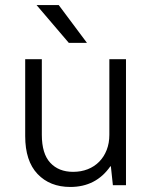

<svg xmlns="http://www.w3.org/2000/svg" viewBox="-20 -735 605 762"><path d="M259 7Q178 7 129 -44.5Q80 -96 80 -195V-500H146V-200Q146 -125 179.5 -89Q213 -53 270 -53Q302 -53 328.5 -63.5Q355 -74 374 -93.5Q393 -113 403.5 -140Q414 -167 414 -200V-500H480V0H428L420 -75H418Q361 7 259 7ZM125 -715H213L325 -565H253Z"/></svg>

Font: PT Root UI
Style: Regular
Weight: 400
Designer: Vitaly Kuzmin
Foundry: ParaType Ltd.
Version: Version 2.001G